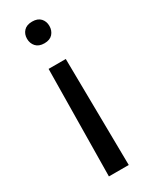

<svg xmlns="http://www.w3.org/2000/svg" viewBox="-189 -579 622 794"><g transform="rotate(-30 122.0 -181.5)"><path d="M83 -334H165L171.4 175.8H76.7ZM174.8 -486.3Q174.8 -464.4 161.4 -449.2Q147.9 -434.1 121.6 -434.1Q95.2 -434.1 81.5 -449.2Q67.9 -464.4 67.9 -486.3Q67.9 -508.3 81.5 -522.9Q95.2 -537.6 121.6 -537.6Q147.9 -537.6 161.4 -522.9Q174.8 -508.3 174.8 -486.3Z"/></g></svg>

Font: Vazir FD
Style: FD
Weight: 400
Foundry: Based on Dejavu fonts, by Saber Rastikerdar
Version: Version 26.0.0